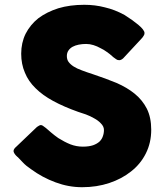

<svg xmlns="http://www.w3.org/2000/svg" viewBox="-20 -779 696 809"><path d="M173.8 -239.3Q182.6 -232.4 195.3 -220.7Q209 -209 225.6 -197.3Q252 -180.7 276.4 -170.9Q301.8 -161.1 329.1 -161.1Q354.5 -161.1 372.1 -167Q388.7 -172.9 399.4 -182.6Q409.2 -192.4 413.1 -204.1Q418 -216.8 418 -231.4Q418 -246.1 405.3 -258.8Q393.6 -271.5 377 -280.3Q360.4 -290 341.8 -296.9Q323.2 -303.7 309.6 -307.6Q249 -329.1 204.1 -353.5Q159.2 -377.9 129.9 -407.2Q99.6 -436.5 85 -472.7Q69.3 -508.8 69.3 -552.7Q69.3 -598.6 87.9 -636.7Q107.4 -674.8 141.6 -702.1Q176.8 -728.5 225.6 -744.1Q274.4 -758.8 335 -758.8Q380.9 -758.8 421.9 -748Q463.9 -738.3 504.9 -715.8Q521.5 -705.1 537.1 -694.3Q551.8 -683.6 563.5 -673.8Q575.2 -664.1 582 -655.3Q588.9 -646.5 588.9 -639.6Q588.9 -632.8 585 -627.9Q582 -622.1 575.2 -615.2Q549.8 -587.9 499 -533.2Q490.2 -525.4 482.4 -525.4Q474.6 -525.4 469.7 -529.3Q463.9 -533.2 456.1 -539.1Q455.1 -540 452.1 -543Q442.4 -551.8 429.7 -560.5Q418 -569.3 403.3 -576.2Q389.6 -584 374 -588.9Q358.4 -593.8 342.8 -593.8Q326.2 -593.8 311.5 -590.8Q296.9 -587.9 286.1 -582Q275.4 -576.2 268.6 -566.4Q261.7 -556.6 261.7 -543Q261.7 -528.3 268.6 -518.6Q276.4 -507.8 290 -499Q303.7 -490.2 325.2 -482.4Q345.7 -474.6 373 -465.8Q425.8 -448.2 470.7 -429.7Q515.6 -410.2 547.9 -383.8Q580.1 -357.4 598.6 -321.3Q617.2 -284.2 617.2 -232.4Q617.2 -177.7 594.7 -132.8Q572.3 -87.9 532.2 -56.6Q493.2 -25.4 440.4 -7.8Q387.7 9.8 326.2 9.8Q268.6 9.8 213.9 -10.7Q158.2 -31.2 110.4 -66.4Q89.8 -80.1 76.2 -94.7Q62.5 -108.4 54.7 -117.2Q53.7 -117.2 52.7 -118.2Q52.7 -119.1 51.8 -120.1Q51.8 -120.1 50.8 -120.1Q50.8 -121.1 49.8 -122.1Q49.8 -122.1 48.8 -122.1Q37.1 -134.8 37.1 -142.6Q37.1 -151.4 48.8 -161.1Q78.1 -189.5 135.7 -244.1Q146.5 -252 152.3 -252Q157.2 -252 162.1 -248Q167 -245.1 173.8 -239.3Z"/></svg>

Font: Cocogoose
Style: Regular
Weight: 400
Designer: Cosimo Lorenzo Pancini
Version: Version 1.000